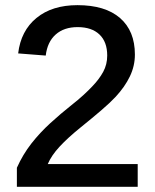

<svg xmlns="http://www.w3.org/2000/svg" viewBox="-20 -718 596 738"><path d="M509.3 -87.4V0H44.9V-73.2Q67.9 -124.5 100.6 -166.3Q133.3 -208 173.1 -244.4Q212.9 -280.8 255.4 -314.5Q280.3 -334 300.3 -352.3Q320.3 -370.6 335.4 -386.7Q361.3 -413.6 376.7 -441.9Q392.1 -470.2 392.1 -504.4Q392.1 -557.1 362.3 -585.4Q332.5 -613.8 278.3 -613.8Q226.1 -613.8 194.1 -585.4Q162.1 -557.1 155.8 -504.4L49.8 -512.7Q60.1 -599.6 120.1 -648.9Q180.2 -698.2 277.8 -698.2Q384.3 -698.2 441.4 -648.7Q498.5 -599.1 498.5 -508.3Q498.5 -464.4 479.2 -424.3Q460 -384.3 424.8 -346.2Q403.3 -323.2 368.9 -293.7Q334.5 -264.2 289.6 -228Q240.7 -188.5 209.2 -154.5Q177.7 -120.6 163.6 -87.4Z"/></svg>

Font: Arimo Medium
Style: Regular
Weight: 500
Designer: Steve Matteson
Foundry: Monotype Imaging Inc.
Version: Version 1.33